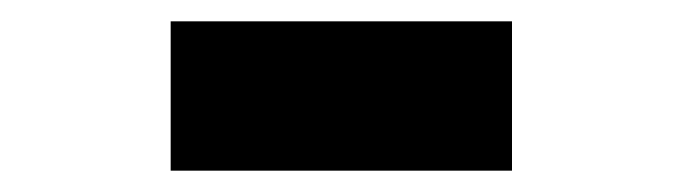

<svg xmlns="http://www.w3.org/2000/svg" viewBox="-20 -420 640 180"><path d="M140 -260V-400H460V-260Z"/></svg>

Font: NKDuy Mono ExtraBold
Style: Regular
Weight: 800
Monospace: yes
Designer: NKDuy
Foundry: NKDuy
Version: Version 2.251; ttfautohint (v1.8.4.7-5d5b)